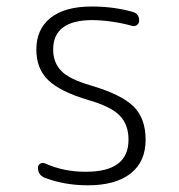

<svg xmlns="http://www.w3.org/2000/svg" viewBox="-20 -550 540 580"><path d="M246.1 -248Q161.1 -273.4 125.5 -308.1Q89.8 -342.8 89.8 -400.4Q89.8 -461.9 132.8 -496.1Q175.8 -530.3 256.8 -530.3Q323.2 -530.3 378.9 -514.6Q400.4 -509.8 400.4 -487.3Q400.4 -479.5 394 -474.6Q387.7 -469.7 379.9 -471.7Q319.3 -488.3 259.8 -489.3Q140.6 -489.3 140.6 -400.4Q140.6 -361.3 165 -335.9Q189.5 -310.5 253.9 -292Q346.7 -264.6 383.3 -228.5Q419.9 -192.4 419.9 -127.9Q419.9 -61.5 374.5 -25.9Q329.1 9.8 245.1 9.8Q175.8 9.8 116.2 -12.7Q94.7 -20.5 94.7 -43.9Q94.7 -51.8 101.6 -55.7Q108.4 -59.6 115.2 -56.6Q174.8 -30.3 240.2 -31.2Q368.2 -31.2 368.2 -127.9Q368.2 -173.8 341.3 -201.2Q314.5 -228.5 246.1 -248Z"/></svg>

Font: Rounded-X Mgen+ 1mn light
Style: Regular
Weight: 200
Designer: [Source Han Sans]
Ryoko NISHIZUKA  (kana & ideographs); Paul D. Hunt (Latin, Greek & Cyrillic); Wenlong ZHANG  (bopomofo
Version: Version 1.059.20150602